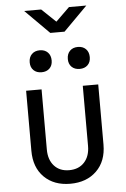

<svg xmlns="http://www.w3.org/2000/svg" viewBox="-65 -1058 730 1114"><g transform="rotate(-5 300.0 -501.0)"><path d="M299 10Q204 10 147 -46.5Q90 -103 90 -200V-550H180V-200Q180 -140 212 -104.5Q244 -69 299 -69Q355 -69 387.5 -104.5Q420 -140 420 -200V-550H510V-200Q510 -103 452 -46.5Q394 10 299 10ZM411 -649Q382 -649 364.5 -666Q347 -683 347 -712Q347 -742 364.5 -759.5Q382 -777 411 -777Q440 -777 457.5 -759.5Q475 -742 475 -712Q475 -683 457.5 -666Q440 -649 411 -649ZM189 -649Q160 -649 142.5 -666Q125 -683 125 -712Q125 -742 142.5 -759.5Q160 -777 189 -777Q218 -777 235.5 -759.5Q253 -742 253 -712Q253 -683 235.5 -666Q218 -649 189 -649ZM259 -872 119 -1012H218L300 -934L380 -1012H481L342 -872Z"/></g></svg>

Font: JetBrains Mono NL
Style: Regular
Weight: 400
Monospace: yes
Designer: Philipp Nurullin, Konstantin Bulenkov
Foundry: JetBrains
Version: Version 2.305; ttfautohint (v1.8.4.7-5d5b)